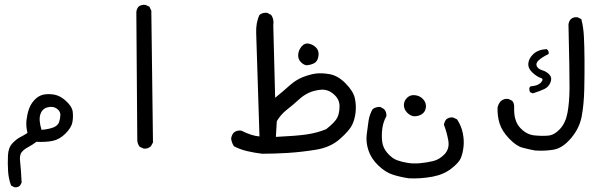

<svg xmlns="http://www.w3.org/2000/svg" viewBox="-20 -451 2540 801"><path d="M40 330.1 26.4 323.2Q15.6 294.9 13.7 262.7Q11.7 230.5 13.2 197.8Q14.6 165 31.7 147Q48.8 128.9 64.5 121.1Q80.1 113.3 94.7 103.5Q87.9 76.2 90.3 52.2Q92.8 28.3 100.1 5.9Q107.4 -16.6 124 -34.2Q140.6 -51.8 161.1 -56.2Q181.6 -60.5 206.5 -56.2Q231.4 -51.8 255.9 -29.3Q280.3 -6.8 283.2 14.2Q286.1 35.2 282.2 58.1Q278.3 81.1 253.4 106Q228.5 130.9 199.7 136.7Q170.9 142.6 131.8 140.6Q115.2 153.3 97.7 162.6Q80.1 171.9 70.3 184.1Q60.5 196.3 64 224.6Q67.4 252.9 70.3 310.5L63.5 323.2Q54.7 332 40 330.1ZM204.1 80.1Q221.7 72.3 226.6 58.1Q231.4 43.9 231.9 28.8Q232.4 13.7 217.3 2.4Q202.1 -8.8 179.2 -3.4Q156.2 2 148.4 25.9Q140.6 49.8 153.3 90.8Q184.6 87.9 204.1 80.1Z M579.1 168.9 562.5 161.1Q552.7 148.4 552.7 131.8L548.8 -400.4Q549.8 -413.1 557.6 -422.9Q569.3 -432.6 586.9 -430.7L603.5 -422.9L611.3 -406.2L618.2 143.6L609.4 159.2Q596.7 170.9 579.1 168.9Z M1073.2 190.4Q1042 186.5 1012.2 179.7Q982.4 172.9 956.1 159.2Q946.3 144.5 944.3 127Q946.3 112.3 955.1 102.5Q966.8 91.8 986.3 93.8Q1031.2 116.2 1062.5 118.2L1048.8 -312.5Q1046.9 -355.5 1062.5 -388.7Q1075.2 -399.4 1094.7 -397.5L1111.3 -388.7Q1124 -371.1 1120.1 -344.7L1127.9 -43Q1160.2 -69.3 1187.5 -93.8Q1214.8 -118.2 1243.7 -129.4Q1272.5 -140.6 1296.4 -144Q1320.3 -147.5 1355 -141.6Q1389.6 -135.7 1421.9 -103Q1454.1 -70.3 1460.4 -41Q1466.8 -11.7 1463.4 18.1Q1460 47.9 1448.7 70.8Q1437.5 93.8 1397.9 128.9Q1358.4 164.1 1296.9 173.8Q1235.4 183.6 1180.2 187Q1125 190.4 1073.2 190.4ZM1340.8 87.9Q1377.9 58.6 1387.2 39.6Q1396.5 20.5 1396.5 -8.3Q1396.5 -37.1 1372.1 -58.1Q1347.7 -79.1 1319.3 -76.7Q1291 -74.2 1268.6 -64Q1246.1 -53.7 1225.1 -34.2Q1204.1 -14.6 1177.2 6.3Q1150.4 27.3 1134.8 54.7L1130.9 120.1Q1214.8 116.2 1258.8 109.9Q1302.7 103.5 1340.8 87.9ZM1257.8 -178.7Q1244.1 -181.6 1233.4 -193.8Q1222.7 -206.1 1224.1 -224.1Q1225.6 -242.2 1238.3 -257.3Q1251 -272.5 1268.1 -269Q1285.2 -265.6 1298.3 -252.9Q1311.5 -240.2 1308.6 -217.8Q1305.7 -195.3 1291 -187.5Q1276.4 -179.7 1257.8 -178.7Z M1686.5 293Q1652.3 288.1 1620.6 278.3Q1588.9 268.6 1559.1 240.2Q1529.3 211.9 1517.6 177.7Q1505.9 143.6 1509.8 110.8Q1513.7 78.1 1517.6 52.7Q1521.5 27.3 1534.2 4.9Q1546.9 -5.9 1566.4 -4.9L1582 3.9Q1593.8 16.6 1591.8 34.2Q1579.1 56.6 1575.2 83.5Q1571.3 110.4 1574.2 138.2Q1577.1 166 1596.7 188Q1616.2 210 1636.2 217.3Q1656.2 224.6 1680.2 228.5Q1704.1 232.4 1731.4 230Q1758.8 227.5 1786.1 221.2Q1813.5 214.8 1835 191.9Q1856.4 168.9 1850.1 134.3Q1843.8 99.6 1832 69.3Q1834 56.6 1841.8 46.9Q1853.5 37.1 1870.1 39.1L1886.7 46.9Q1904.3 73.2 1910.6 104Q1917 134.8 1913.6 162.6Q1910.2 190.4 1902.3 209Q1894.5 227.5 1862.8 252.4Q1831.1 277.3 1784.2 286.1Q1737.3 294.9 1686.5 293ZM1707 34.2Q1691.4 32.2 1678.2 18.6Q1665 4.9 1665 -12.7Q1665 -30.3 1678.7 -43.5Q1692.4 -56.6 1712.9 -53.7Q1733.4 -50.8 1746.1 -36.1Q1758.8 -21.5 1756.8 -3.4Q1754.9 14.6 1741.2 24.4Q1727.5 34.2 1707 34.2Z M2211.9 176.8Q2185.5 171.9 2159.7 165Q2133.8 158.2 2104 127Q2074.2 95.7 2064.5 64.9Q2054.7 34.2 2055.7 -2Q2058.6 -16.6 2068.4 -28.3Q2082 -41 2101.6 -38.1L2117.2 -30.3Q2126 -19.5 2125 -2Q2123 52.7 2149.4 81.5Q2175.8 110.4 2209 113.8Q2242.2 117.2 2267.6 114.7Q2293 112.3 2316.4 86.9Q2339.8 61.5 2347.7 18.6Q2355.5 -24.4 2356 -83Q2356.4 -141.6 2351.6 -349.6Q2353.5 -362.3 2361.3 -371.1Q2372.1 -380.9 2389.6 -378.9L2405.3 -371.1Q2414.1 -336.9 2416 -298.3Q2418 -259.8 2418.5 -200.7Q2418.9 -141.6 2417.5 -78.1Q2416 -14.6 2406.7 34.7Q2397.5 84 2362.3 125.5Q2327.1 167 2290 173.3Q2252.9 179.7 2211.9 176.8ZM2203.1 -61.5 2191.4 -66.4Q2187.5 -74.2 2188.5 -85L2193.4 -90.8Q2224.6 -92.8 2237.3 -107.4Q2250 -122.1 2235.8 -126Q2221.7 -129.9 2202.1 -147.5Q2182.6 -165 2184.1 -186Q2185.5 -207 2205.1 -225.6Q2224.6 -244.1 2260.7 -246.1Q2271.5 -238.3 2268.6 -225.6Q2242.2 -212.9 2228 -200.2Q2213.9 -187.5 2219.2 -175.3Q2224.6 -163.1 2242.7 -157.7Q2260.7 -152.3 2272.5 -139.2Q2284.2 -126 2276.4 -106.9Q2268.6 -87.9 2251 -79.6Q2233.4 -71.3 2203.1 -61.5Z"/></svg>

Font: JasonHandwriting2
Style: Regular
Weight: 400
Version: Version 1.05.10